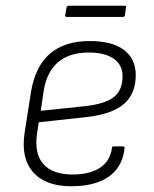

<svg xmlns="http://www.w3.org/2000/svg" viewBox="-20 -637 538 669"><path d="M228 12Q139 12 95.5 -37Q52 -86 66 -176L88 -317Q103 -406 154 -450Q205 -494 293 -494Q371 -494 412 -463Q453 -432 453 -375Q453 -310 411.5 -274.5Q370 -239 281 -229L115 -211L109 -171Q99 -102 131 -65.5Q163 -29 233 -29Q293 -29 328.5 -52.5Q364 -76 370 -121Q370 -127 376 -127H409Q414 -127 414 -121Q410 -79 387.5 -49Q365 -19 324.5 -3.5Q284 12 228 12ZM122 -251 276 -267Q347 -275 377 -299Q407 -323 407 -372Q407 -411 376 -432.5Q345 -454 289 -454Q221 -454 181.5 -419.5Q142 -385 132 -319ZM213 -578Q206 -578 207 -584L212 -611Q213 -617 220 -617H414Q421 -617 419 -611L415 -583Q414 -578 408 -578Z"/></svg>

Font: Sofia Sans ExtraLight
Style: Italic
Weight: 250
Italic angle: -9°
Version: Version 4.100-B